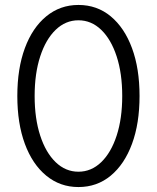

<svg xmlns="http://www.w3.org/2000/svg" viewBox="-20 -740 635 776"><path d="M297 16Q223 16 167 -30Q111 -76 80.5 -158.5Q50 -241 50 -352Q50 -463 80.5 -545.5Q111 -628 167 -674Q223 -720 297 -720Q372 -720 427.5 -674Q483 -628 513.5 -545.5Q544 -463 544 -352Q544 -241 513.5 -158.5Q483 -76 427.5 -30Q372 16 297 16ZM297 -46Q349 -46 389 -84.5Q429 -123 451.5 -192Q474 -261 474 -352Q474 -443 451.5 -512Q429 -581 389 -619.5Q349 -658 297 -658Q245 -658 205 -619.5Q165 -581 142.5 -512Q120 -443 120 -352Q120 -261 142.5 -192Q165 -123 205 -84.5Q245 -46 297 -46Z"/></svg>

Font: TikTok Sans 24pt Light
Style: Regular
Weight: 300
Version: Version 4.000